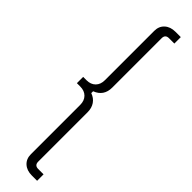

<svg xmlns="http://www.w3.org/2000/svg" viewBox="-277 -738 737 737"><g transform="rotate(45 91.0 -370.0)"><path d="M5 -387H23Q46 -387 59.5 -400.5Q73 -414 73 -437V-705Q73 -730 89.5 -745Q106 -760 133 -760H162V-725H133Q113 -725 113 -705V-437Q113 -391 71 -375V-365Q91 -358 102 -342Q113 -326 113 -303V-35Q113 -15 133 -15H162V20H133Q106 20 89.5 5Q73 -10 73 -35V-303Q73 -326 59.5 -339.5Q46 -353 23 -353H5Z"/></g></svg>

Font: Exetegue Light
Style: Regular
Weight: 300
Designer: Fábio Duarte Martins
Foundry: Fábio Duarte Martins
Version: Version 0.001